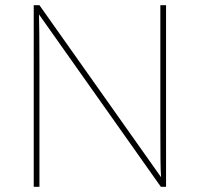

<svg xmlns="http://www.w3.org/2000/svg" viewBox="-20 -720 771 740"><path d="M110 -700H132L605 -31H601V-34Q599 -57 598.5 -104.5Q598 -152 598 -241V-700H620V0H600L115 -686H130Q130 -686 130 -685.5Q130 -685 130 -685Q131 -647 131.5 -588Q132 -529 132 -470V0H110Z"/></svg>

Font: Easer Grotesk Variable
Style: Regular
Weight: 400
Designer: Boardeaser, Bonnie Shaver-Troup, Thomas Jockin
Foundry: Lexend
Version: Version 1.001;Glyphs 3.1.2 (3151)